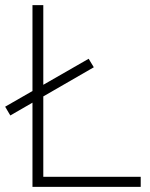

<svg xmlns="http://www.w3.org/2000/svg" viewBox="-29 -725 581 745"><path d="M97 0V-705H139V-39H517V0ZM11 -277 -9 -311 315 -497 335 -464Z"/></svg>

Font: Mulish ExtraLight ExtraLight
Style: Regular
Weight: 250
Version: Version 3.603